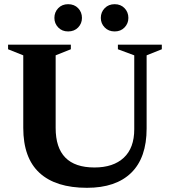

<svg xmlns="http://www.w3.org/2000/svg" viewBox="-20 -883 811 916"><path d="M620.5 -266.5V-619L542.5 -648V-670H752V-648L679.5 -619V-270Q679.5 -130.5 606.2 -58.8Q533 13 395 13Q246 13 168.5 -58.2Q91 -129.5 91 -273V-619L18.5 -648V-670H318V-648L245.5 -619V-272.5Q245.5 -84 430.5 -84Q520.5 -84 570.5 -130.5Q620.5 -177 620.5 -266.5ZM305 -733Q276 -733 257.8 -752Q239.5 -771 239.5 -797.5Q239.5 -825 257.8 -844Q276 -863 305 -863Q334.5 -863 352.8 -844Q371 -825 371 -797.5Q371 -771 352.8 -752Q334.5 -733 305 -733ZM527 -733Q498 -733 479.5 -752Q461 -771 461 -797.5Q461 -825 479.5 -844Q498 -863 527 -863Q556 -863 574.2 -844Q592.5 -825 592.5 -797.5Q592.5 -771 574.2 -752Q556 -733 527 -733Z"/></svg>

Font: Newsreader 16pt
Style: Bold
Weight: 700
Designer: Hugues Gentile
Foundry: Production Type
Version: Version 1.003; ttfautohint (v1.8.3)